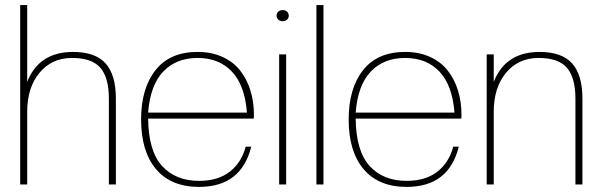

<svg xmlns="http://www.w3.org/2000/svg" viewBox="-20 -732 2392 762"><path d="M439.9 0H412.1V-340.8Q412.1 -423.3 378.7 -462.6Q345.2 -502 266.1 -502Q185.5 -502 136.7 -443.1Q87.9 -384.3 87.9 -288.1V0H60.1V-711.9H87.9V-407.2Q134.8 -525.9 270 -525.9Q357.9 -525.9 398.9 -480.5Q439.9 -435.1 439.9 -340.8Z M770 9.8Q659.2 9.8 599.6 -60.3Q540 -130.4 540 -257.8Q540 -381.3 597.2 -453.6Q654.3 -525.9 764.2 -525.9Q819.3 -525.9 862.5 -506.3Q905.8 -486.8 932.9 -452.4Q960 -418 973.9 -373Q987.8 -328.1 987.8 -275.9Q987.8 -266.1 986.8 -261.2H567.9Q569.3 -132.3 623.3 -73.2Q677.2 -14.2 770 -14.2Q845.2 -14.2 891.8 -50.5Q938.5 -86.9 955.1 -149.9H977.1Q937.5 9.8 770 9.8ZM567.9 -285.2H960Q951.7 -393.6 900.4 -447.8Q849.1 -502 764.2 -502Q679.2 -502 627.7 -447.8Q576.2 -393.6 567.9 -285.2Z M1115.7 0H1087.9V-516.1H1115.7ZM1119.6 -654.3Q1113.3 -647.9 1102.1 -647.9Q1090.8 -647.9 1084.2 -654.3Q1077.6 -660.6 1077.6 -669.9Q1077.6 -679.2 1084.2 -685.5Q1090.8 -691.9 1102.1 -691.9Q1113.3 -691.9 1119.6 -685.5Q1126 -679.2 1126 -669.9Q1126 -660.6 1119.6 -654.3Z M1263.7 0H1235.8V-711.9H1263.7Z M1593.8 9.8Q1482.9 9.8 1423.3 -60.3Q1363.8 -130.4 1363.8 -257.8Q1363.8 -381.3 1420.9 -453.6Q1478 -525.9 1587.9 -525.9Q1643.1 -525.9 1686.3 -506.3Q1729.5 -486.8 1756.6 -452.4Q1783.7 -418 1797.6 -373Q1811.5 -328.1 1811.5 -275.9Q1811.5 -266.1 1810.5 -261.2H1391.6Q1393.1 -132.3 1447 -73.2Q1501 -14.2 1593.8 -14.2Q1668.9 -14.2 1715.6 -50.5Q1762.2 -86.9 1778.8 -149.9H1800.8Q1761.2 9.8 1593.8 9.8ZM1391.6 -285.2H1783.7Q1775.4 -393.6 1724.1 -447.8Q1672.9 -502 1587.9 -502Q1502.9 -502 1451.4 -447.8Q1399.9 -393.6 1391.6 -285.2Z M2291.5 0H2263.7V-340.8Q2263.7 -423.3 2230.2 -462.6Q2196.8 -502 2117.7 -502Q2037.1 -502 1988.3 -443.1Q1939.5 -384.3 1939.5 -288.1V0H1911.6V-516.1H1939.5V-407.2Q1986.3 -525.9 2121.6 -525.9Q2209.5 -525.9 2250.5 -480.5Q2291.5 -435.1 2291.5 -340.8Z"/></svg>

Font: Creato Display Thin
Style: Regular
Weight: 265
Version: Version 1.000